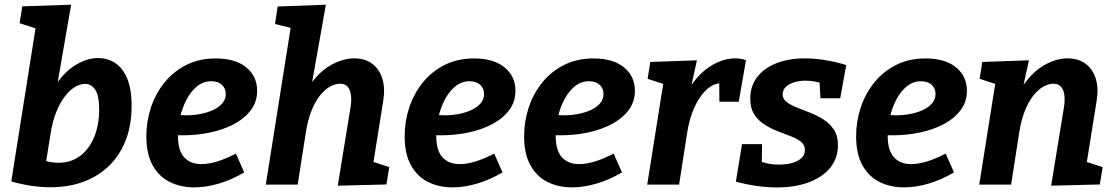

<svg xmlns="http://www.w3.org/2000/svg" viewBox="-20 -799 4832 831"><path d="M28.8 -13.6 144.4 -743.7 193.4 -657 64.9 -698.6 76.4 -771.6 287.8 -778.6 218.9 -380.3 168.2 -292.8Q185.3 -377.2 223 -433.7Q260.7 -490.2 309.3 -519Q357.8 -547.8 405 -547.8Q444.1 -547.8 476.8 -527.4Q509.5 -507.1 529.6 -461.4Q549.6 -415.6 549.6 -339.9Q549.6 -231.4 505.8 -152.3Q462 -73.2 382.8 -30.9Q303.5 11.5 197.6 11.5Q118.9 11.5 28.8 -13.6ZM175.6 -75 148.2 -112.5Q170.6 -103.2 192.2 -98.8Q213.8 -94.5 233 -94.5Q287.3 -94.5 326.7 -124.1Q366.2 -153.8 387.7 -206.2Q409.2 -258.6 409.2 -325.2Q409.2 -385 392.3 -410.5Q375.3 -436 347.4 -436Q326 -436 303.5 -422.1Q281.1 -408.2 260.3 -381Q239.5 -353.8 223.5 -314.1Q207.4 -274.4 199.2 -222.5Z M820.5 12Q762 12 715.1 -11.2Q668.2 -34.4 640.8 -83.5Q613.4 -132.5 613.4 -209.7Q613.4 -274.1 633.5 -334.3Q653.6 -394.5 692.3 -442.3Q731.1 -490.1 786.8 -518.1Q842.5 -546.1 913.8 -546.1Q997.8 -546.1 1045.3 -507.8Q1092.9 -469.4 1092.9 -406.3Q1092.9 -358.6 1066 -322.6Q1039 -286.6 993.3 -262.2Q947.7 -237.8 890.1 -225.6Q832.5 -213.4 771.3 -213.4Q760.3 -213.4 751.5 -213.6Q742.7 -213.8 735.7 -214.4L743.4 -302.5Q753.7 -301.5 764.4 -300.7Q775.1 -299.9 786 -299.9Q817.1 -299.9 847.5 -305.7Q878 -311.5 902.6 -323Q927.3 -334.4 942.2 -351.8Q957.1 -369.3 957.1 -392.2Q957.1 -416.3 940.5 -431.8Q923.9 -447.4 894.5 -447.4Q860.3 -447.4 833.4 -425.8Q806.5 -404.2 788 -369.2Q769.5 -334.2 759.8 -293.1Q750 -252 750 -212.9Q750 -147.3 777.3 -118Q804.6 -88.7 851.3 -88.7Q883.8 -88.7 921.8 -100.7Q959.8 -112.7 1001 -134.3L1037 -52.8Q982.3 -20.6 926.8 -4.3Q871.3 12 820.5 12Z M1441.8 4.7 1496.4 -329.6Q1502 -361.5 1499.2 -385.5Q1496.3 -409.4 1485.1 -423.1Q1473.9 -436.7 1451.4 -436.7Q1430.4 -436.7 1407.7 -423.8Q1385.1 -411 1364.6 -385.3Q1344.2 -359.6 1328.3 -320.1Q1312.4 -280.5 1303.9 -227.2L1268.4 0H1130.4L1240.9 -697L1257.9 -673.3L1170.3 -695.2L1181.8 -770.9L1390.4 -778.6L1317.5 -368.2L1264.7 -292.1Q1285.8 -381.9 1326.6 -437.9Q1367.4 -493.9 1417.2 -520.1Q1467 -546.4 1513.5 -546.4Q1559.3 -546.4 1590.4 -523.5Q1621.5 -500.5 1634.6 -459.1Q1647.8 -417.6 1638.5 -361.4L1592.7 -74.5L1533.8 -118.4L1664.7 -75.7L1652.5 -0.6Z M1938.5 12Q1880 12 1833.1 -11.2Q1786.2 -34.4 1758.8 -83.5Q1731.4 -132.5 1731.4 -209.7Q1731.4 -274.1 1751.5 -334.3Q1771.6 -394.5 1810.3 -442.3Q1849.1 -490.1 1904.8 -518.1Q1960.5 -546.1 2031.8 -546.1Q2115.8 -546.1 2163.3 -507.8Q2210.9 -469.4 2210.9 -406.3Q2210.9 -358.6 2184 -322.6Q2157 -286.6 2111.3 -262.2Q2065.7 -237.8 2008.1 -225.6Q1950.5 -213.4 1889.3 -213.4Q1878.3 -213.4 1869.5 -213.6Q1860.7 -213.8 1853.7 -214.4L1861.4 -302.5Q1871.7 -301.5 1882.4 -300.7Q1893.1 -299.9 1904 -299.9Q1935.1 -299.9 1965.5 -305.7Q1996 -311.5 2020.6 -323Q2045.3 -334.4 2060.2 -351.8Q2075.1 -369.3 2075.1 -392.2Q2075.1 -416.3 2058.5 -431.8Q2041.9 -447.4 2012.5 -447.4Q1978.3 -447.4 1951.4 -425.8Q1924.5 -404.2 1906 -369.2Q1887.5 -334.2 1877.8 -293.1Q1868 -252 1868 -212.9Q1868 -147.3 1895.3 -118Q1922.6 -88.7 1969.3 -88.7Q2001.8 -88.7 2039.8 -100.7Q2077.8 -112.7 2119 -134.3L2155 -52.8Q2100.3 -20.6 2044.8 -4.3Q1989.3 12 1938.5 12Z M2455.5 12Q2397 12 2350.1 -11.2Q2303.2 -34.4 2275.8 -83.5Q2248.4 -132.5 2248.4 -209.7Q2248.4 -274.1 2268.5 -334.3Q2288.6 -394.5 2327.3 -442.3Q2366.1 -490.1 2421.8 -518.1Q2477.5 -546.1 2548.8 -546.1Q2632.8 -546.1 2680.3 -507.8Q2727.9 -469.4 2727.9 -406.3Q2727.9 -358.6 2701 -322.6Q2674 -286.6 2628.3 -262.2Q2582.7 -237.8 2525.1 -225.6Q2467.5 -213.4 2406.3 -213.4Q2395.3 -213.4 2386.5 -213.6Q2377.7 -213.8 2370.7 -214.4L2378.4 -302.5Q2388.7 -301.5 2399.4 -300.7Q2410.1 -299.9 2421 -299.9Q2452.1 -299.9 2482.5 -305.7Q2513 -311.5 2537.6 -323Q2562.3 -334.4 2577.2 -351.8Q2592.1 -369.3 2592.1 -392.2Q2592.1 -416.3 2575.5 -431.8Q2558.9 -447.4 2529.5 -447.4Q2495.3 -447.4 2468.4 -425.8Q2441.5 -404.2 2423 -369.2Q2404.5 -334.2 2394.8 -293.1Q2385 -252 2385 -212.9Q2385 -147.3 2412.3 -118Q2439.6 -88.7 2486.3 -88.7Q2518.8 -88.7 2556.8 -100.7Q2594.8 -112.7 2636 -134.3L2672 -52.8Q2617.3 -20.6 2561.8 -4.3Q2506.3 12 2455.5 12Z M2781.2 0 2861.2 -503.4 2910.1 -416.3 2783 -457.9 2794.5 -530.9 2996.3 -538 2959.3 -368.2 2915.8 -291.8Q2934 -376.2 2973.7 -432.6Q3013.4 -489.1 3063.5 -517.8Q3113.6 -546.4 3161.7 -546.4Q3188.9 -546.4 3208.7 -538.3L3177.4 -358.8H3093.6L3092.8 -450.5L3108.7 -438.4Q3083.1 -441.1 3058.8 -426.5Q3034.4 -411.9 3013.6 -383.5Q2992.8 -355.1 2977.7 -315.4Q2962.5 -275.7 2954.6 -227.2L2919.2 0Z M3342.4 12.3Q3300 12.3 3254 5.7Q3208 -1 3164.9 -12.7L3191.6 -175.1H3278.2L3276.9 -77.5L3258.5 -104.9Q3278.5 -96.6 3301.5 -91.6Q3324.4 -86.6 3351.8 -86.6Q3383.4 -86.6 3408.7 -93.7Q3434 -100.8 3448.8 -115Q3463.6 -129.1 3463.6 -149.4Q3464.3 -171.3 3446.9 -185.1Q3429.6 -198.9 3402.6 -209.3Q3375.6 -219.6 3345.1 -231.4Q3314.6 -243.2 3287.6 -260.7Q3260.6 -278.3 3243.6 -305.4Q3226.6 -332.6 3227.3 -374.6Q3227.9 -428 3257.9 -466.5Q3287.9 -505 3341.2 -525.7Q3394.4 -546.4 3464.1 -546.4Q3505.5 -546.4 3551.5 -538.9Q3597.6 -531.4 3642.6 -517.4L3616.6 -373.6H3531L3526.4 -453.2L3548.7 -433.8Q3530.1 -442.2 3508.5 -446Q3486.8 -449.8 3466.8 -449.8Q3438.5 -449.8 3416.2 -442.5Q3393.9 -435.2 3381.1 -422.6Q3368.3 -409.9 3367.3 -392Q3366.9 -371.7 3384.1 -358Q3401.3 -344.4 3428.8 -333.8Q3456.3 -323.1 3486.9 -310.9Q3517.6 -298.8 3545.3 -281.1Q3573 -263.4 3590.1 -236.4Q3607.3 -209.4 3606.6 -167.8Q3606 -113.1 3572.8 -72.5Q3539.6 -32 3480.2 -9.8Q3420.8 12.3 3342.4 12.3Z M3892.5 12Q3834 12 3787.1 -11.2Q3740.2 -34.4 3712.8 -83.5Q3685.4 -132.5 3685.4 -209.7Q3685.4 -274.1 3705.5 -334.3Q3725.6 -394.5 3764.3 -442.3Q3803.1 -490.1 3858.8 -518.1Q3914.5 -546.1 3985.8 -546.1Q4069.8 -546.1 4117.3 -507.8Q4164.9 -469.4 4164.9 -406.3Q4164.9 -358.6 4138 -322.6Q4111 -286.6 4065.3 -262.2Q4019.7 -237.8 3962.1 -225.6Q3904.5 -213.4 3843.3 -213.4Q3832.3 -213.4 3823.5 -213.6Q3814.7 -213.8 3807.7 -214.4L3815.4 -302.5Q3825.7 -301.5 3836.4 -300.7Q3847.1 -299.9 3858 -299.9Q3889.1 -299.9 3919.5 -305.7Q3950 -311.5 3974.6 -323Q3999.3 -334.4 4014.2 -351.8Q4029.1 -369.3 4029.1 -392.2Q4029.1 -416.3 4012.5 -431.8Q3995.9 -447.4 3966.5 -447.4Q3932.3 -447.4 3905.4 -425.8Q3878.5 -404.2 3860 -369.2Q3841.5 -334.2 3831.8 -293.1Q3822 -252 3822 -212.9Q3822 -147.3 3849.3 -118Q3876.6 -88.7 3923.3 -88.7Q3955.8 -88.7 3993.8 -100.7Q4031.8 -112.7 4073 -134.3L4109 -52.8Q4054.3 -20.6 3998.8 -4.3Q3943.3 12 3892.5 12Z M4529.5 4.7 4584.1 -329.6Q4589.7 -361.5 4586.9 -385.5Q4584.1 -409.4 4572.8 -423.1Q4561.6 -436.7 4539.1 -436.7Q4518.1 -436.7 4495.5 -423.8Q4472.8 -411 4452.4 -385.3Q4431.9 -359.6 4416 -320.1Q4400.2 -280.5 4391.6 -227.2L4356.2 0H4218.2L4298.2 -503.4L4347.1 -416.3L4220 -457.9L4231.5 -530.9L4433.3 -538L4396.3 -368.2L4352.5 -292.1Q4372.9 -381.2 4414 -437.2Q4455.1 -493.2 4504.6 -519.8Q4554 -546.4 4599.1 -546.4Q4646.4 -546.4 4677.9 -523.5Q4709.5 -500.5 4722.5 -459.1Q4735.5 -417.6 4726.2 -361.4L4680.1 -73.6L4620.5 -118.4L4752.4 -75.7L4740.2 -0.6Z"/></svg>

Font: Bitter Thin
Style: Italic
Weight: 100
Italic angle: -9°
Designer: Sol Matas, and Bitter project Authors
Foundry: Sol Matas
Version: Version 2.002